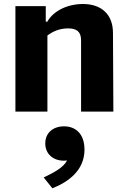

<svg xmlns="http://www.w3.org/2000/svg" viewBox="-20 -572 660 984"><path d="M561 0 559 -404.5C558.5 -496 502 -551.5 405 -551.5C327.5 -551.5 254.5 -517.5 222.5 -461H214.5V-540.5H59V0H223V-390C251 -411.5 286.5 -426.5 328.5 -426.5C371.5 -426.5 395.5 -411 395.5 -365.5V0ZM204 337.5 248.5 393C331.5 360 413 300.5 413 195C413 113.5 367.5 75.5 308 75.5C252 75.5 212 109 212 163C212 218 253.5 251.5 307 251.5C313 251.5 318.5 251 324 250.5C302.5 289.5 254 313 204 337.5Z"/></svg>

Font: Monaspace Argon ExtraBold
Style: Bold
Weight: 800
Designer: Riley Cran & the Lettermatic Team
Foundry: Lettermatic
Version: Version 1.000 (Monaspace Argon)